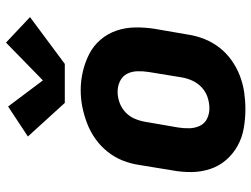

<svg xmlns="http://www.w3.org/2000/svg" viewBox="-119 -711 838 640"><g transform="rotate(-90 300.0 -391.0)"><path d="M256 8Q224 8 192.5 2.5Q161 -3 134 -18Q107 -33 87 -56Q67 -79 57 -108.5Q47 -138 46.5 -170.5Q46 -203 52 -235L70 -345Q74 -373 84.5 -400Q95 -427 113.5 -450.5Q132 -474 156.5 -491.5Q181 -509 208.5 -519.5Q236 -530 263.5 -535.5Q291 -541 320 -541Q352 -541 383 -533.5Q414 -526 441 -512Q468 -498 488 -474.5Q508 -451 518 -421.5Q528 -392 528.5 -359.5Q529 -327 524 -295L505 -185Q501 -157 490.5 -130Q480 -103 462 -79.5Q444 -56 419.5 -38.5Q395 -21 367.5 -10.5Q340 0 312 4Q284 8 256 8ZM259 -112Q277 -112 295.5 -118Q314 -124 328.5 -137.5Q343 -151 351 -168.5Q359 -186 362 -204L380 -314Q383 -333 382.5 -352Q382 -371 374 -386.5Q366 -402 349.5 -410Q333 -418 314 -418Q296 -418 278 -411.5Q260 -405 246 -392Q232 -379 224.5 -361.5Q217 -344 214 -326L195 -216Q192 -197 192.5 -178.5Q193 -160 200.5 -144Q208 -128 224 -120Q240 -112 259 -112ZM277 -594 165 -717 265 -783 352 -667 478 -790 563 -710 407 -594Z"/></g></svg>

Font: Iosevka Curly HvExObl
Style: Regular
Weight: 900
Width: 7
Italic angle: -9°
Monospace: yes
Designer: Belleve Invis
Foundry: Belleve Invis
Version: Version 11.1.0; ttfautohint (v1.8.3)